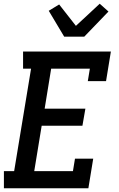

<svg xmlns="http://www.w3.org/2000/svg" viewBox="-20 -1012 640 1032"><path d="M1 0V-92H56L147 -643H104V-735H576L550 -576H452L463 -643H255L220 -428H439L423 -336H204L164 -92H372L383 -159H481L455 0ZM325 -815 242 -954 298 -988 388 -873 516 -992 563 -950 433 -815Z"/></svg>

Font: Iosevka Etoile Semibold
Style: Italic
Weight: 600
Italic angle: -9°
Designer: Belleve Invis
Foundry: Belleve Invis
Version: Version 22.1.2; ttfautohint (v1.8.4)